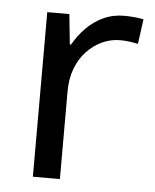

<svg xmlns="http://www.w3.org/2000/svg" viewBox="-45 -585 502 623"><g transform="rotate(5 206.5 -273.0)"><path d="M335 -546Q350 -546 367.5 -544.5Q385 -543 398 -540L387 -459Q374 -462 358.5 -464Q343 -466 329 -466Q298 -466 270 -453Q242 -440 220 -416.5Q198 -393 185.5 -360Q173 -327 173 -286V0H85V-536H157L167 -438H171Q188 -468 212 -492.5Q236 -517 267 -531.5Q298 -546 335 -546Z"/></g></svg>

Font: lkorean85
Style: Book
Weight: 400
Designer: Jelle Bosma - Monotype Design Team
Foundry: Monotype Imaging Inc.
Version: Version 2.003